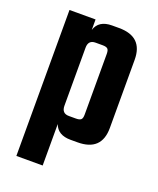

<svg xmlns="http://www.w3.org/2000/svg" viewBox="-121 -565 636 775"><g transform="rotate(20 197.0 -177.5)"><path d="M226 -491H256Q359 -491 359 -392V-99Q359 0 256 0H226Q171 0 156 -42V136H43V-491H155V-446Q169 -491 226 -491ZM245 -115V-376Q245 -392 239 -397.5Q233 -403 217 -403H187Q156 -403 156 -370V-121Q156 -88 187 -88H217Q233 -88 239 -93.5Q245 -99 245 -115Z"/></g></svg>

Font: Teko Medium
Style: Regular
Weight: 500
Designer: Manushi Parikh, Jonny Pinhorn
Foundry: Indian Type Foundry
Version: Version 1.106;PS 1.0;hotconv 1.0.78;makeotf.lib2.5.61930; tt